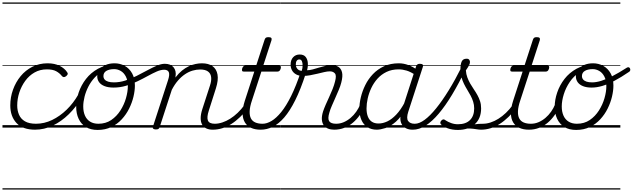

<svg xmlns="http://www.w3.org/2000/svg" viewBox="-20 -1030 5108 1550"><path d="M264 17Q163 17 113 -37Q63 -91 63 -179Q63 -245 85 -306Q107 -367 146.5 -415Q186 -463 241.5 -491Q297 -519 364 -519Q421 -519 461.5 -498.5Q502 -478 522 -447Q529 -438 526.5 -431Q524 -424 514 -415Q503 -407 495 -407.5Q487 -408 480 -416Q461 -440 433.5 -455Q406 -470 358 -470Q303 -470 259 -445Q215 -420 184 -377.5Q153 -335 136 -283.5Q119 -232 119 -178Q119 -138 133.5 -104Q148 -70 181.5 -50.5Q215 -31 271 -31Q282 -31 286 -23.5Q290 -16 289 -6.5Q288 3 281.5 10Q275 17 264 17ZM0 490H524V500H0ZM0 -20H524V0H0ZM0 -505H524V-500H0ZM0 -1010H524V-1000H0Z M262 17Q253 17 248.5 10Q244 3 244.5 -6.5Q245 -16 251.5 -23.5Q258 -31 270 -31Q338 -31 401 -61.5Q464 -92 518 -144.5Q572 -197 611 -265Q616 -273 625.5 -271Q635 -269 641 -261.5Q647 -254 640 -243Q595 -166 535 -107.5Q475 -49 406 -16Q337 17 262 17ZM524 490V500ZM524 -20V0ZM524 -505V-500ZM524 -1010V-1000Z M768 19Q712 19 673.5 -4.5Q635 -28 615 -70.5Q595 -113 595 -168Q595 -223 615 -282.5Q635 -342 674 -392.5Q713 -443 771 -475Q829 -507 905 -507Q916 -507 917.5 -499Q919 -491 915 -483.5Q911 -476 903 -476Q854 -476 814.5 -456.5Q775 -437 744.5 -404Q714 -371 693.5 -331Q673 -291 662.5 -249Q652 -207 652 -170Q652 -128 666 -96.5Q680 -65 707.5 -48Q735 -31 774 -31Q834 -31 878 -61Q922 -91 952 -138Q982 -185 997 -237.5Q1012 -290 1012 -334Q1012 -381 996 -412Q980 -443 954.5 -457.5Q929 -472 902 -472Q889 -472 883 -479Q877 -486 878 -495.5Q879 -505 885.5 -512Q892 -519 905 -519Q949 -519 986.5 -498.5Q1024 -478 1046.5 -438Q1069 -398 1069 -339Q1069 -298 1057.5 -249.5Q1046 -201 1022.5 -153.5Q999 -106 963 -67Q927 -28 878.5 -4.5Q830 19 768 19ZM524 490H1125V500H524ZM524 -20H1125V0H524ZM524 -505H1125V-500H524ZM524 -1010H1125V-1000H524Z M897 -323Q854 -323 824.5 -334.5Q795 -346 780 -366.5Q765 -387 765 -414Q765 -443 783 -467Q801 -491 832 -505Q863 -519 905 -519Q917 -519 923 -512Q929 -505 928.5 -495.5Q928 -486 921 -479Q914 -472 902 -472Q863 -472 839 -458Q815 -444 815 -416Q815 -400 824.5 -388.5Q834 -377 853 -371Q872 -365 900 -365Q946 -365 992.5 -380Q1039 -395 1083.5 -417.5Q1128 -440 1169.5 -462.5Q1211 -485 1246.5 -500Q1282 -515 1310 -515Q1322 -515 1327.5 -508Q1333 -501 1332 -491.5Q1331 -482 1324 -474.5Q1317 -467 1305 -467Q1278 -467 1245 -452.5Q1212 -438 1173 -416.5Q1134 -395 1089.5 -373.5Q1045 -352 997 -337.5Q949 -323 897 -323ZM1125 490H1163V500H1125ZM1125 -20H1163V0H1125ZM1125 -505H1163V-500H1125ZM1125 -1010H1163V-1000H1125Z M1697 17Q1667 17 1645 6.5Q1623 -4 1611.5 -25Q1600 -46 1600 -76.5Q1600 -107 1613 -148L1675 -339Q1688 -378 1684.5 -407.5Q1681 -437 1659 -453Q1637 -469 1596 -469Q1566 -469 1535 -460Q1504 -451 1474 -431Q1444 -411 1417 -380Q1390 -349 1367 -305L1269 -4Q1266 6 1259.5 10.5Q1253 15 1238 15Q1226 15 1218.5 10Q1211 5 1214 -6L1336 -381Q1351 -426 1343 -446.5Q1335 -467 1305 -467Q1294 -467 1289 -474.5Q1284 -482 1285 -491.5Q1286 -501 1292.5 -508Q1299 -515 1310 -515Q1334 -515 1351.5 -508Q1369 -501 1380.5 -487.5Q1392 -474 1396.5 -455Q1401 -436 1397 -412L1396 -404Q1422 -438 1449 -460Q1476 -482 1504 -495Q1532 -508 1559 -513.5Q1586 -519 1610 -519Q1663 -519 1695.5 -496Q1728 -473 1736 -428Q1744 -383 1723 -317L1666 -138Q1648 -83 1658.5 -57Q1669 -31 1714 -31Q1722 -31 1726 -23.5Q1730 -16 1728.5 -7Q1727 2 1719.5 9.5Q1712 17 1697 17ZM1162 490H1833V500H1162ZM1162 -20H1833V0H1162ZM1162 -505H1833V-500H1162ZM1162 -1010H1833V-1000H1162Z M1697 17Q1687 17 1682 9.5Q1677 2 1679 -7Q1681 -16 1689.5 -23.5Q1698 -31 1713 -31Q1743 -31 1775 -41.5Q1807 -52 1838 -71.5Q1869 -91 1898.5 -119Q1928 -147 1954 -183Q1963 -196 1971.5 -193.5Q1980 -191 1984.5 -181.5Q1989 -172 1982 -163Q1953 -119 1918.5 -85.5Q1884 -52 1847.5 -29Q1811 -6 1773.5 5.5Q1736 17 1697 17ZM1833 490V500ZM1833 -20V0ZM1833 -505V-500ZM1833 -1010V-1000Z M2084 17Q2039 17 2006.5 2Q1974 -13 1956.5 -42.5Q1939 -72 1938.5 -115Q1938 -158 1956 -215L2033 -452H1948Q1937 -452 1934.5 -458.5Q1932 -465 1935 -477Q1939 -489 1945 -494.5Q1951 -500 1962 -500H2048L2116 -709Q2120 -721 2126.5 -725.5Q2133 -730 2147 -730Q2164 -730 2169.5 -724Q2175 -718 2172 -706L2105 -500H2233Q2244 -500 2246.5 -494Q2249 -488 2246 -476Q2242 -463 2235.5 -457.5Q2229 -452 2219 -452H2090L2014 -219Q1997 -169 1995.5 -133Q1994 -97 2005.5 -74.5Q2017 -52 2041 -41.5Q2065 -31 2099 -31Q2109 -31 2113 -23.5Q2117 -16 2115.5 -7Q2114 2 2106 9.5Q2098 17 2084 17ZM1833 490H2221V500H1833ZM1833 -20H2221V0H1833ZM1833 -505H2221V-500H1833ZM1833 -1010H2221V-1000H1833Z M2084 17Q2072 17 2068 9.5Q2064 2 2067 -7Q2070 -16 2079 -23.5Q2088 -31 2100 -31Q2134 -31 2172 -53.5Q2210 -76 2250 -125Q2290 -174 2330 -254.5Q2370 -335 2409 -452Q2411 -457 2418.5 -458Q2426 -459 2434 -456.5Q2442 -454 2446.5 -448.5Q2451 -443 2448 -435Q2407 -308 2363.5 -221Q2320 -134 2275 -82Q2230 -30 2182.5 -6.5Q2135 17 2084 17ZM2220 490H2245V500H2220ZM2220 -20H2245V0H2220ZM2220 -505H2245V-500H2220ZM2220 -1010H2245V-1000H2220Z M2679 17Q2651 17 2629 8.5Q2607 0 2594 -18Q2581 -36 2578.5 -63.5Q2576 -91 2588 -130Q2596 -154 2609 -184Q2622 -214 2637 -246Q2652 -278 2665 -311Q2678 -344 2685 -373Q2698 -421 2683.5 -437.5Q2669 -454 2643 -454Q2623 -454 2597.5 -448Q2572 -442 2543 -435Q2514 -428 2484 -422.5Q2454 -417 2425 -417Q2393 -417 2370.5 -429.5Q2348 -442 2337 -463Q2326 -484 2326 -507Q2326 -546 2346.5 -568Q2367 -590 2399 -590Q2432 -590 2447.5 -570.5Q2463 -551 2465 -522Q2467 -493 2459 -463Q2480 -463 2504 -469.5Q2528 -476 2554 -484Q2580 -492 2606.5 -498Q2633 -504 2659 -504Q2689 -504 2711 -491Q2733 -478 2741 -447Q2749 -416 2735 -363Q2728 -335 2714.5 -303.5Q2701 -272 2687 -240Q2673 -208 2659.5 -177.5Q2646 -147 2639 -121Q2624 -72 2637.5 -51.5Q2651 -31 2694 -31Q2704 -31 2708 -23.5Q2712 -16 2710.5 -7Q2709 2 2701 9.5Q2693 17 2679 17ZM2416 -458Q2423 -481 2423 -502Q2423 -523 2417 -536.5Q2411 -550 2396 -550Q2383 -550 2375.5 -539.5Q2368 -529 2368 -510Q2368 -490 2380 -475Q2392 -460 2416 -458ZM2246 490H2814V500H2246ZM2246 -20H2814V0H2246ZM2246 -505H2814V-500H2246ZM2246 -1010H2814V-1000H2246Z M2677 17Q2667 17 2662 9.5Q2657 2 2659 -7Q2661 -16 2669.5 -23.5Q2678 -31 2693 -31Q2725 -31 2754.5 -43.5Q2784 -56 2810 -78Q2836 -100 2856 -128.5Q2876 -157 2888 -187Q2892 -198 2901 -198.5Q2910 -199 2917.5 -191.5Q2925 -184 2921 -174Q2908 -135 2884.5 -101Q2861 -67 2829.5 -40Q2798 -13 2759.5 2Q2721 17 2677 17ZM2813 490V500ZM2813 -20V0ZM2813 -505V-500ZM2813 -1010V-1000Z M3022 17Q2978 17 2946 -3.5Q2914 -24 2897.5 -62Q2881 -100 2881 -151Q2881 -194 2893 -244.5Q2905 -295 2929 -343.5Q2953 -392 2990.5 -431.5Q3028 -471 3080 -495Q3132 -519 3200 -519Q3239 -519 3278.5 -504Q3318 -489 3348 -465L3337 -422Q3296 -450 3263 -460Q3230 -470 3198 -470Q3143 -470 3100.5 -449.5Q3058 -429 3027.5 -395Q2997 -361 2977.5 -319.5Q2958 -278 2948.5 -235.5Q2939 -193 2939 -155Q2939 -117 2949.5 -89.5Q2960 -62 2981.5 -47.5Q3003 -33 3036 -33Q3071 -33 3107 -50Q3143 -67 3179 -105Q3215 -143 3247 -203L3258 -162Q3221 -87 3176.5 -48Q3132 -9 3091 4Q3050 17 3022 17ZM3311 17Q3281 17 3259.5 6.5Q3238 -4 3225.5 -23.5Q3213 -43 3212 -71Q3211 -99 3223 -135L3339 -494Q3344 -506 3350.5 -510.5Q3357 -515 3370 -515Q3388 -515 3393 -507.5Q3398 -500 3393 -488L3276 -128Q3259 -75 3275 -53Q3291 -31 3327 -31Q3336 -31 3339.5 -23.5Q3343 -16 3341.5 -7Q3340 2 3332.5 9.5Q3325 17 3311 17ZM2814 490H3449V500H2814ZM2814 -20H3449V0H2814ZM2814 -505H3449V-500H2814ZM2814 -1010H3449V-1000H2814Z M3313 17Q3301 17 3297 9.5Q3293 2 3296 -7Q3299 -16 3308 -23.5Q3317 -31 3329 -31Q3365 -31 3408.5 -63Q3452 -95 3501 -155.5Q3550 -216 3602.5 -301Q3655 -386 3708 -492Q3713 -502 3723 -501.5Q3733 -501 3739 -492.5Q3745 -484 3739 -471Q3684 -356 3629.5 -265.5Q3575 -175 3521.5 -112Q3468 -49 3416 -16Q3364 17 3313 17ZM3449 490V500ZM3449 -20V0ZM3449 -505V-500ZM3449 -1010V-1000Z M3866 17Q3847 17 3824.5 13Q3802 9 3773.5 7.5Q3745 6 3707 12L3737 -10Q3774 -21 3799.5 -25Q3825 -29 3844.5 -30Q3864 -31 3882 -31Q3891 -31 3894 -23.5Q3897 -16 3895 -7Q3893 2 3885.5 9.5Q3878 17 3866 17ZM3676 19Q3631 19 3595 6Q3559 -7 3541 -25Q3534 -32 3534.5 -40Q3535 -48 3543 -57Q3552 -66 3559.5 -66.5Q3567 -67 3578 -58Q3596 -46 3622 -36.5Q3648 -27 3677 -27Q3740 -27 3774 -60.5Q3808 -94 3808 -155Q3808 -183 3800 -208.5Q3792 -234 3779.5 -257.5Q3767 -281 3752.5 -304.5Q3738 -328 3725.5 -353.5Q3713 -379 3705 -408Q3697 -437 3697 -470Q3697 -512 3707.5 -534Q3718 -556 3747 -556Q3762 -556 3768 -547.5Q3774 -539 3774 -530Q3774 -518 3767.5 -504.5Q3761 -491 3741 -462Q3743 -431 3753 -404.5Q3763 -378 3776.5 -354.5Q3790 -331 3805.5 -308.5Q3821 -286 3834 -262.5Q3847 -239 3855.5 -213Q3864 -187 3864 -155Q3864 -73 3812.5 -27Q3761 19 3676 19ZM3449 490H3999V500H3449ZM3449 -20H3999V0H3449ZM3449 -505H3999V-500H3449ZM3449 -1010H3999V-1000H3449Z M3863 17Q3853 17 3848 9.5Q3843 2 3845 -7Q3847 -16 3855.5 -23.5Q3864 -31 3879 -31Q3909 -31 3941 -41.5Q3973 -52 4004 -71.5Q4035 -91 4064.5 -119Q4094 -147 4120 -183Q4129 -196 4137.5 -193.5Q4146 -191 4150.5 -181.5Q4155 -172 4148 -163Q4119 -119 4084.5 -85.5Q4050 -52 4013.5 -29Q3977 -6 3939.5 5.5Q3902 17 3863 17ZM3999 490V500ZM3999 -20V0ZM3999 -505V-500ZM3999 -1010V-1000Z M4250 17Q4205 17 4172.5 2Q4140 -13 4122.5 -42.5Q4105 -72 4104.5 -115Q4104 -158 4122 -215L4199 -452H4114Q4103 -452 4100.5 -458.5Q4098 -465 4101 -477Q4105 -489 4111 -494.5Q4117 -500 4128 -500H4214L4282 -709Q4286 -721 4292.5 -725.5Q4299 -730 4313 -730Q4330 -730 4335.5 -724Q4341 -718 4338 -706L4271 -500H4399Q4410 -500 4412.5 -494Q4415 -488 4412 -476Q4408 -463 4401.5 -457.5Q4395 -452 4385 -452H4256L4180 -219Q4163 -169 4161.5 -133Q4160 -97 4171.5 -74.5Q4183 -52 4207 -41.5Q4231 -31 4265 -31Q4275 -31 4279 -23.5Q4283 -16 4281.5 -7Q4280 2 4272 9.5Q4264 17 4250 17ZM3999 490H4387V500H3999ZM3999 -20H4387V0H3999ZM3999 -505H4387V-500H3999ZM3999 -1010H4387V-1000H3999Z M4250 17Q4240 17 4235 9.5Q4230 2 4232 -7Q4234 -16 4242.5 -23.5Q4251 -31 4266 -31Q4298 -31 4327.5 -43.5Q4357 -56 4383 -78Q4409 -100 4429 -128.5Q4449 -157 4461 -187Q4465 -198 4474 -198.5Q4483 -199 4490.5 -191.5Q4498 -184 4494 -174Q4481 -135 4457.5 -101Q4434 -67 4402.5 -40Q4371 -13 4332.5 2Q4294 17 4250 17ZM4386 490V500ZM4386 -20V0ZM4386 -505V-500ZM4386 -1010V-1000Z M4631 19Q4575 19 4536.5 -4.5Q4498 -28 4478 -70.5Q4458 -113 4458 -168Q4458 -223 4478 -282.5Q4498 -342 4537 -392.5Q4576 -443 4634 -475Q4692 -507 4768 -507L4766 -476Q4705 -476 4658.5 -446Q4612 -416 4580 -369Q4548 -322 4531.5 -269Q4515 -216 4515 -170Q4515 -128 4529 -96.5Q4543 -65 4570.5 -48Q4598 -31 4637 -31Q4697 -31 4741 -61Q4785 -91 4815 -138Q4845 -185 4860 -237.5Q4875 -290 4875 -334Q4875 -381 4859 -412Q4843 -443 4817.5 -457.5Q4792 -472 4765 -472Q4726 -472 4702 -458Q4678 -444 4678 -416Q4678 -400 4687.5 -388.5Q4697 -377 4715 -371Q4733 -365 4760 -365Q4793 -365 4832.5 -377Q4872 -389 4923 -415Q4974 -441 5041 -484Q5050 -489 5056.5 -486.5Q5063 -484 5066 -477.5Q5069 -471 5068 -463.5Q5067 -456 5060 -451Q4994 -406 4940 -377.5Q4886 -349 4841.5 -336Q4797 -323 4756 -323Q4715 -323 4686.5 -334.5Q4658 -346 4643.5 -366.5Q4629 -387 4629 -414Q4629 -443 4646.5 -467Q4664 -491 4695 -505Q4726 -519 4768 -519Q4812 -519 4849.5 -498.5Q4887 -478 4909.5 -438Q4932 -398 4932 -339Q4932 -298 4920.5 -249.5Q4909 -201 4885.5 -153.5Q4862 -106 4826 -67Q4790 -28 4741.5 -4.5Q4693 19 4631 19ZM4387 490H4988V500H4387ZM4387 -20H4988V0H4387ZM4387 -505H4988V-500H4387ZM4387 -1010H4988V-1000H4387Z"/></svg>

Font: Playwrite RO Guides
Style: Regular
Weight: 400
Designer: Veronika Burian, José Scaglione
Foundry: TypeTogether
Version: Version 1.003